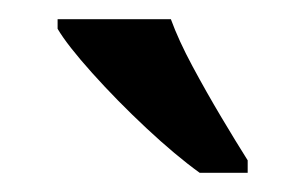

<svg xmlns="http://www.w3.org/2000/svg" viewBox="-20 -786 318 200"><path d="M188 -606Q163 -624 132.5 -652.5Q102 -681 76 -710Q50 -739 40 -756V-766H158Q166 -744 180.5 -717Q195 -690 210.5 -664Q226 -638 238 -619V-606Z"/></svg>

Font: Noto Serif Tamil ExtraCondensed SemiBold
Style: Regular
Weight: 600
Width: 2
Designer: Indian Type Foundry, Tom Grace, and the Monotype Design Team
Foundry: Monotype Imaging Inc.
Version: Version 2.004; ttfautohint (v1.8.4.7-5d5b)